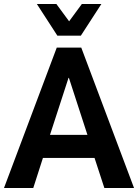

<svg xmlns="http://www.w3.org/2000/svg" viewBox="-24 -944 693 964"><path d="M-4 0 261 -705H384L649 0H500L436 -196L489 -151H153L206 -196L143 0ZM320 -553 216 -233 200 -267H442L426 -233L322 -553ZM264 -765 161 -924H259L323 -837L387 -924H485L382 -765Z"/></svg>

Font: Nunito Sans 10pt Condensed ExtraBold
Style: Regular
Weight: 800
Width: 3
Designer: Vernon Adams
Foundry: Vernon Adams
Version: Version 3.101;gftools[0.9.27]